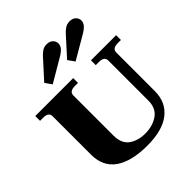

<svg xmlns="http://www.w3.org/2000/svg" viewBox="-265 -1176 1360 1360"><g transform="rotate(-45 415.0 -496.5)"><path d="M221 -821 347 -960Q359 -974 379 -988.5Q399 -1003 425 -1003Q457 -1003 473.5 -986Q490 -969 490 -948Q490 -926 474.5 -908Q459 -890 428 -872L256 -771ZM450 -821 576 -960Q588 -974 608.5 -988.5Q629 -1003 655 -1003Q687 -1003 703.5 -986Q720 -969 720 -948Q720 -926 704.5 -908Q689 -890 658 -872L485 -771ZM96 -227V-612Q96 -652 42 -652H10V-700H390V-652H358Q304 -652 304 -612V-211Q304 -131 352.5 -96Q401 -61 474 -61Q548 -61 601 -97.5Q654 -134 654 -211V-612Q654 -652 600 -652H568V-700H820V-652H788Q734 -652 734 -612V-227Q734 -114 654.5 -52Q575 10 425 10Q266 10 181 -49Q96 -108 96 -227Z"/></g></svg>

Font: Taviraj Black
Style: Regular
Weight: 900
Designer: Katatrad Team
Foundry: CadsonDemak
Version: Version 1.001